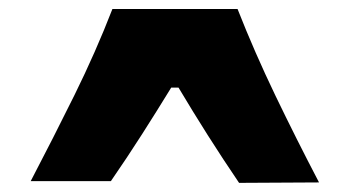

<svg xmlns="http://www.w3.org/2000/svg" viewBox="-20 -810 777 427"><path d="M511.7 -403.3Q475.6 -456.5 442.1 -509.3Q408.7 -562 377 -615.2H360.8Q329.1 -563.5 295.9 -511.5Q262.7 -459.5 226.6 -407.2H48.3Q98.6 -503.4 145.8 -598.9Q192.9 -694.3 230 -790H508.3Q545.9 -694.3 592.5 -597.4Q639.2 -500.5 689.5 -404.3Z"/></svg>

Font: Pinar-DS1-FD ExtraBold
Style: Regular
Weight: 800
Designer: Amin Abedi
Version: Version 2.000